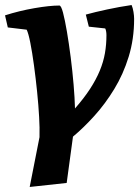

<svg xmlns="http://www.w3.org/2000/svg" viewBox="-37 -543 553 763"><path d="M81 200 120 2V-5Q121 -32 118.5 -78Q116 -124 110.5 -178Q105 -232 98 -283.5Q91 -335 83.5 -373Q76 -411 69 -425L-6 -434L-17 -482Q39 -500 99.5 -510.5Q160 -521 199 -521Q206 -521 213.5 -492.5Q221 -464 229 -417Q237 -370 244 -315Q251 -260 255.5 -206.5Q260 -153 261 -112Q297 -153 321 -190Q345 -227 359.5 -262Q374 -297 380 -331.5Q386 -366 386 -403Q386 -412 384.5 -419.5Q383 -427 381 -430L316 -437L304 -485Q340 -495 389 -505.5Q438 -516 486 -523Q491 -511 493.5 -495.5Q496 -480 496 -468Q496 -388 474.5 -318Q453 -248 417 -189Q381 -130 338 -82.5Q295 -35 253 0L228 184Z"/></svg>

Font: Manuale ExtraBold
Style: Italic
Weight: 800
Italic angle: -11°
Designer: Eduardo Tunni / Pablo Cosgaya
Foundry: Eduardo Tunni / Pablo Cosgaya
Version: Version 1.002